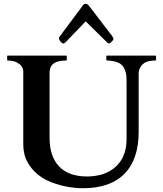

<svg xmlns="http://www.w3.org/2000/svg" viewBox="-20 -982 860 1015"><path d="M713 -284V-596C713 -607.5 717.8 -619.3 723 -628C737.4 -652 760.9 -662 801 -662C802 -662 803 -662 804 -664C805 -664 805 -665 805 -666V-685C805 -686.9 802.7 -688 801 -688H546C543 -689 542 -688 542 -685V-666C542 -663 543 -662 546 -662H556C562 -661 569 -660 577 -659C623.9 -651.2 640 -628.2 648 -584C648 -572 649 -560 649 -549V-246C649 -143.7 596.2 -85.4 520 -60C494 -53 468 -49 441 -49C308.9 -49 242 -123.2 242 -254V-596C242 -648 278.7 -662 330 -662C331 -662 332 -662 332 -664C333 -664 333 -665 333 -666V-685C333 -686 333 -686 332 -687C332 -688 331 -688 330 -688H21C19 -689 18 -688 18 -685V-666C17 -663 18 -662 21 -662C43.7 -662 65.4 -656.8 78 -646C92.1 -638.9 103 -622.4 103 -603V-220C103 -191 108 -166 116 -144C145.2 -76.9 202.3 -31.5 276 -10C316.8 4.2 367.4 13 420 13C612.1 13 713 -92.7 713 -284ZM433 -869 547 -757C548 -756 550 -754 552 -754C555 -752 557 -752 558 -752C559 -752 561 -753 564 -756C569 -761 580 -768.7 580 -778C579 -781 577 -785 574 -790L453 -948C450 -951 447 -954 444 -958C441 -960 437 -962 433 -962C426.2 -962 418.6 -956.7 417 -952L297 -791C293.7 -786.1 292 -785 292 -778C292 -769.9 306.4 -752 314 -752C315 -752 317 -752 320 -754C322 -754 324 -756 325 -757Z"/></svg>

Font: fbb
Style: Bold
Weight: 400
Designer: David J. Perry, Michael Sharpe
Version: Version 1.045